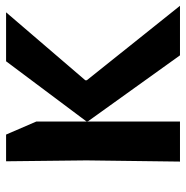

<svg xmlns="http://www.w3.org/2000/svg" viewBox="-10 -616 626 647"><g transform="rotate(-90 303.5 -293.0)"><path d="M440 0H607L356 -314V-319L585 -586H420L179 -264V-364ZM82 0 86 -315 83 -586H173L217 -484V0Z"/></g></svg>

Font: Ruda ExtraBold
Style: Regular
Weight: 800
Designer: Mariela Monsalve and Angelina Sanchez
Foundry: Mariela Monsalve and Angelina Sanchez
Version: Version 2.000